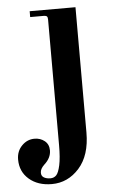

<svg xmlns="http://www.w3.org/2000/svg" viewBox="-104 -511 476 785"><g transform="rotate(-5 134.0 -118.0)"><path d="M-52 126Q-52 92 -30 69.5Q-8 47 22 47Q46 47 63.5 61Q81 75 81 100Q81 131 53 156Q36 172 36 188Q36 202 47 208Q58 214 73 214Q88 214 97.5 204Q107 194 113.5 164Q120 134 120 82V-434Q120 -443 116.5 -446.5Q113 -450 104 -450H48V-474H236V40Q236 134 189.5 186Q143 238 77 238Q20 238 -16 207Q-52 176 -52 126Z"/></g></svg>

Font: Old Standard TT
Style: Bold
Weight: 700
Designer: Alexey Kryukov <alexios@thessalonica.org.ru>
Version: Version 2.2